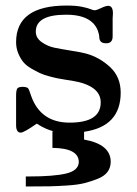

<svg xmlns="http://www.w3.org/2000/svg" viewBox="-20 -473 494 692"><path d="M38 -22V-128Q38 -147 42 -153.5Q46 -160 62 -160Q68 -160 72 -159Q76 -158 78.5 -157Q81 -156 83 -152Q85 -148 85.5 -146.5Q86 -145 88.5 -138Q91 -131 92 -128Q126 -31 231 -31Q343 -31 343 -104Q343 -165 240 -182Q239 -182 220.5 -185Q202 -188 191 -190Q180 -192 159 -197.5Q138 -203 124 -209.5Q110 -216 92 -226.5Q74 -237 63.5 -250Q53 -263 45.5 -281.5Q38 -300 38 -321Q38 -453 220 -453Q254 -453 275.5 -448.5Q297 -444 306.5 -440Q316 -436 321 -436Q328 -436 344.5 -444Q361 -452 370 -452Q387 -452 387 -425Q387 -422 386.5 -415.5Q386 -409 386 -407V-342Q386 -317 363 -317Q349 -317 343.5 -323Q338 -329 338 -338Q338 -347 333 -361.5Q328 -376 316 -389Q286 -420 219 -420H218Q109 -420 109 -359Q109 -336 130.5 -321Q152 -306 176.5 -301Q201 -296 238.5 -290Q276 -284 290 -280Q338 -267 376.5 -231.5Q415 -196 415 -139Q415 -17 283 2V30Q379 47 379 110Q379 131 367.5 146.5Q356 162 332 171.5Q308 181 284.5 187Q261 193 223 195.5Q185 198 159 198.5Q133 199 92 199H73V163H85Q173 163 218 152.5Q263 142 264 111Q264 61 169 60V0H173Q146 -6 113 -27H112Q66 5 55 5Q38 5 38 -22Z"/></svg>

Font: CMU Serif
Style: Bold
Weight: 700
Version: Version 0.7.0